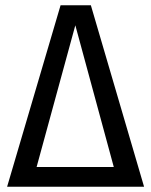

<svg xmlns="http://www.w3.org/2000/svg" viewBox="-20 -709 575 729"><path d="M527 0H7L210 -689H325ZM119 -75H412L266 -613Z"/></svg>

Font: Fira Sans Condensed
Style: Regular
Weight: 400
Width: 3
Designer: bBox Type GmbH & Carrois Corporate GbR & Edenspiekermann AG
Foundry: bBox Type GmbH & Carrois Corporate GbR & Edenspiekermann AG
Version: Version 4.301